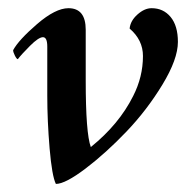

<svg xmlns="http://www.w3.org/2000/svg" viewBox="-20 -452 481 478"><path d="M206.1 -85.9Q276.4 -142.6 311.5 -212.9Q335.9 -260.7 335.9 -312.5Q335.9 -352.5 302.7 -380.9Q304.7 -400.4 322.3 -416Q339.8 -431.6 357.4 -431.6Q386.7 -431.6 404.8 -409.7Q422.9 -387.7 422.9 -347.7Q422.9 -304.7 384.3 -241.2Q345.7 -177.7 294.9 -124.5Q244.1 -71.3 193.4 -32.7Q142.6 5.9 119.1 5.9Q109.4 -13.7 103.5 -82.5Q97.7 -151.4 97.7 -213.9V-335.9Q97.7 -359.4 86.9 -359.4Q76.2 -359.4 54.7 -337.9Q33.2 -316.4 24.4 -304.7Q21.5 -304.7 17.1 -313.5Q12.7 -322.3 12.7 -327.1Q26.4 -352.5 72.3 -392.1Q118.2 -431.6 150.4 -431.6Q193.4 -431.6 193.4 -377.9V-335.9V-252Q193.4 -120.1 206.1 -85.9Z"/></svg>

Font: Crimson
Style: SemiboldItalic
Weight: 600
Italic angle: -11°
Version: Version 0.8 ; ttfautohint (v1.00) -l 8 -r 50 -G 200 -x 14 -D